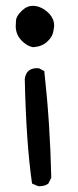

<svg xmlns="http://www.w3.org/2000/svg" viewBox="-20 -657 268 659"><path d="M117 -18H111L90 -27Q70 -164 65 -386Q70 -423 107 -423H113L132 -413Q152 -233 156 -47L146 -27Q134 -18 117 -18ZM94 -495Q71 -499 52.5 -519.5Q34 -540 34 -567Q34 -570 35 -586.5Q36 -603 57 -622Q73 -637 92 -637Q123 -637 150 -609Q166 -591 166 -569Q166 -564 162.5 -546.5Q159 -529 141 -513Q123 -497 94 -495Z"/></svg>

Font: Xiaolai SC
Style: Regular
Weight: 400
Designer: Nozomi Seto 瀬戸のぞみ
Version: Version 3.11;December 4, 2020;FontCreator 13.0.0.2613 64-bit